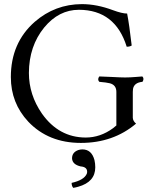

<svg xmlns="http://www.w3.org/2000/svg" viewBox="-20 -678 750 924"><path d="M376.5 41Q420.9 41 434.6 92.3Q438.5 108.9 438.5 127Q438.5 197.8 356.4 220.7Q344.7 224.1 332.5 226.1Q324.7 217.3 324.7 202.1Q383.8 189 397.5 158.7Q399.4 153.3 399.4 148.9Q399.4 127.4 373.5 123.5Q370.6 123 368.7 123Q328.1 113.8 326.7 84Q326.7 54.7 357.4 43.9Q366.7 41 376.5 41ZM374 -658.2Q445.8 -658.2 523.9 -628.9Q567.4 -612.8 591.8 -612.8Q602.1 -560.1 613.8 -459Q604.5 -453.1 589.8 -453.1Q534.7 -630.4 359.9 -630.9Q263.2 -630.9 192.9 -545.9Q119.6 -456.1 119.1 -327.1Q119.1 -221.7 182.1 -130.9Q263.2 -16.6 392.1 -16.1Q462.9 -16.1 523.9 -61Q533.2 -67.9 540 -74.2V-235.8Q540 -269 508.3 -277.3Q493.2 -281.2 458 -284.2Q448.7 -293.5 455.6 -306.6Q457 -309.1 458 -310.1Q480 -309.6 518.6 -307.6Q561 -305.2 582 -305.2Q605.5 -305.2 633.3 -307.6Q652.8 -309.6 665 -310.1Q674.3 -300.8 667.5 -287.1Q666 -284.7 665 -284.2Q625.5 -280.3 620.1 -250Q619.1 -243.2 619.1 -235.8V-110.8Q620.1 -95.2 634.8 -83Q524.9 9.8 369.1 9.8Q213.4 9.8 116.2 -92.3Q32.2 -182.1 32.2 -307.1Q32.2 -471.7 147 -572.8Q244.6 -657.7 374 -658.2Z"/></svg>

Font: Linux Libertine Display O
Style: Regular
Weight: 400
Designer: Philipp H. Poll
Foundry: Philipp H. Poll
Version: Version 5.0.9